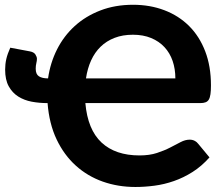

<svg xmlns="http://www.w3.org/2000/svg" viewBox="-20 -756 914 785"><path d="M176.5 -435.5Q185.5 -499 213.2 -554Q241 -609 285.5 -649.5Q330 -690 390.2 -713.2Q450.5 -736.5 524 -736.5Q593.5 -736.5 652 -714.2Q710.5 -692 753 -649.8Q795.5 -607.5 819 -546.2Q842.5 -485 842.5 -407Q842.5 -385 840.5 -371Q838.5 -357 833.8 -349Q829 -341 820.5 -337.8Q812 -334.5 799 -334.5H329Q338.5 -226 395.2 -173.2Q452 -120.5 550.5 -120.5Q591 -120.5 621.5 -130.5Q652 -140.5 675.8 -152.8Q699.5 -165 718.5 -175Q737.5 -185 755.5 -185Q767 -185 776 -180.2Q785 -175.5 790.5 -168L836.5 -112.5Q804.5 -76.5 767.5 -53Q730.5 -29.5 691 -15.8Q651.5 -2 611.5 3.2Q571.5 8.5 533.5 8.5Q462.5 8.5 400.2 -13.5Q338 -35.5 290 -78.8Q242 -122 211.5 -186Q181 -250 174.5 -334.5H173Q140.5 -334.5 109.8 -340.2Q79 -346 54.8 -361.2Q30.5 -376.5 15.8 -403Q1 -429.5 1 -471.5Q1 -494 5.8 -514.8Q10.5 -535.5 22 -561L102 -546Q118.5 -543 124.8 -533.2Q131 -523.5 131 -515.5Q131 -507.5 128.5 -497.5Q126 -487.5 126 -475Q126 -452.5 139.2 -444Q152.5 -435.5 176 -435.5ZM523.5 -614Q481.5 -614 448.5 -601.2Q415.5 -588.5 391.5 -565.2Q367.5 -542 352.5 -509Q337.5 -476 331.5 -435.5H697Q697 -474 685.8 -506.8Q674.5 -539.5 652.5 -563.2Q630.5 -587 598 -600.5Q565.5 -614 523.5 -614Z"/></svg>

Font: Lato Heavy
Style: Regular
Weight: 800
Designer: Lukasz Dziedzic
Foundry: tyPoland Lukasz Dziedzic
Version: Version 2.007; 2014-02-27